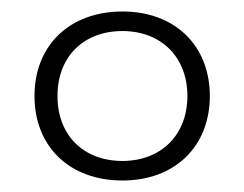

<svg xmlns="http://www.w3.org/2000/svg" viewBox="-20 -648 425 334"><path d="M193 -628C101 -628 40 -569 40 -481C40 -393 101 -334 193 -334C284 -334 345 -393 345 -481C345 -569 284 -628 193 -628ZM193 -368C125 -368 80 -413 80 -481C80 -549 125 -594 193 -594C260 -594 306 -549 306 -481C306 -413 260 -368 193 -368Z"/></svg>

Font: Gully Light
Style: Regular
Weight: 300
Designer: jaikishan Patel
Foundry: MagicType
Version: Version 1.000;Glyphs 3.2 (3242)